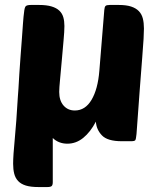

<svg xmlns="http://www.w3.org/2000/svg" viewBox="-20 -570 640 775"><path d="M240 -465Q240 -444 236.5 -406Q233 -368 229.5 -327Q226 -286 222.5 -250Q219 -214 219 -199Q219 -164 236.5 -144Q254 -124 282 -124Q324 -124 349.5 -167Q375 -210 381 -284L401 -530Q402 -542 406 -546Q410 -550 423 -550H459Q490 -550 509.5 -543.5Q529 -537 540.5 -525Q552 -513 556.5 -495.5Q561 -478 561 -455Q561 -440 559.5 -412.5Q558 -385 554 -336.5Q550 -288 544.5 -213.5Q539 -139 531 -29Q529 -8 526 -4Q523 0 509 0H471Q414 0 391.5 -23.5Q369 -47 367 -79Q345 -37 316 -13.5Q287 10 252 10Q234 10 219 4Q204 -2 193 -13V165Q193 177 188.5 181Q184 185 171 185H135Q104 185 84.5 179Q65 173 53.5 161Q42 149 37.5 131.5Q33 114 33 91Q33 59 39.5 -8Q46 -75 52 -178Q53 -187 54.5 -212.5Q56 -238 58 -271.5Q60 -305 63 -343Q66 -381 68.5 -416Q71 -451 73 -478.5Q75 -506 77 -519Q79 -541 84.5 -545.5Q90 -550 105 -550H137Q168 -550 188 -544Q208 -538 219.5 -527Q231 -516 235.5 -500.5Q240 -485 240 -465Z"/></svg>

Font: PoetsenOne
Style: Regular
Weight: 400
Designer: Rodrigo Fuenzalida, Pablo Impallari
Foundry: Pablo Impallari, Rodrigo Fuenzalida
Version: Version 1.000; ttfautohint (v0.8) -G 200 -r 50